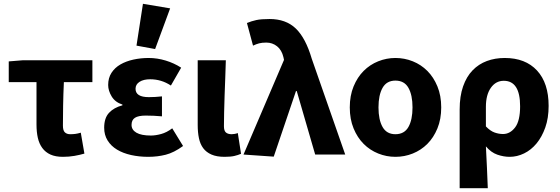

<svg xmlns="http://www.w3.org/2000/svg" viewBox="-20 -813 2946 1010"><path d="M311 12Q272 12 245.5 0Q219 -12 202.5 -34.5Q186 -57 179 -88Q172 -119 172 -158V-381H26V-490L100 -496H466V-381H316Q313 -316 312 -256.5Q311 -197 311 -152Q311 -126 321.5 -116.5Q332 -107 349 -107Q363 -107 375.5 -108.5Q388 -110 405 -115L424 -5Q400 2 371.5 7Q343 12 311 12Z M760 12Q712 12 669.5 2.5Q627 -7 595.5 -26Q564 -45 546 -74Q528 -103 528 -141Q528 -192 553.5 -219.5Q579 -247 624 -259V-263Q586 -275 567.5 -305.5Q549 -336 549 -366Q549 -403 566.5 -430Q584 -457 613.5 -474Q643 -491 681.5 -499.5Q720 -508 762 -508Q807 -508 851.5 -494.5Q896 -481 933 -457L879 -363Q829 -396 770 -396Q735 -396 714 -382.5Q693 -369 693 -346Q693 -302 763 -302Q779 -302 797 -303Q815 -304 832 -306V-201Q811 -203 789 -204Q767 -205 747 -205Q708 -205 690 -193.5Q672 -182 672 -156Q672 -130 697.5 -115Q723 -100 774 -100Q798 -100 827.5 -108Q857 -116 886 -138L943 -45Q895 -10 851.5 1Q808 12 760 12ZM698 -573 732 -793 875 -769 796 -555Z M1161 12Q1120 12 1092.5 0Q1065 -12 1049 -33.5Q1033 -55 1026.5 -86Q1020 -117 1020 -155V-496H1168Q1167 -452 1165 -404.5Q1163 -357 1161.5 -310.5Q1160 -264 1159 -222Q1158 -180 1158 -149Q1158 -125 1168.5 -116Q1179 -107 1199 -107Q1205 -107 1214 -108.5Q1223 -110 1231 -113L1248 -4Q1232 3 1212.5 7.5Q1193 12 1161 12Z M1420 11 1261 0 1474 -498 1471 -512Q1462 -550 1437.5 -569.5Q1413 -589 1381 -589Q1358 -589 1343 -585Q1328 -581 1311 -573L1279 -692Q1303 -702 1328.5 -707.5Q1354 -713 1398 -713Q1484 -713 1536 -663Q1588 -613 1620 -504L1796 0H1638L1541 -334H1537Z M2060 12Q2013 12 1969.5 -5.5Q1926 -23 1893 -56Q1860 -89 1840 -137.5Q1820 -186 1820 -248Q1820 -310 1840 -358.5Q1860 -407 1893 -440Q1926 -473 1969.5 -490.5Q2013 -508 2060 -508Q2108 -508 2151.5 -490.5Q2195 -473 2228 -440Q2261 -407 2281 -358.5Q2301 -310 2301 -248Q2301 -186 2281 -137.5Q2261 -89 2228 -56Q2195 -23 2151.5 -5.5Q2108 12 2060 12ZM2060 -107Q2107 -107 2128.5 -145Q2150 -183 2150 -248Q2150 -313 2128.5 -351Q2107 -389 2060 -389Q2014 -389 1992.5 -351Q1971 -313 1971 -248Q1971 -183 1992.5 -145Q2014 -107 2060 -107Z M2398 177V-237Q2398 -307 2416 -358.5Q2434 -410 2466 -443Q2498 -476 2541 -492Q2584 -508 2635 -508Q2744 -508 2805 -442Q2866 -376 2866 -256Q2866 -192 2848.5 -142.5Q2831 -93 2802.5 -58.5Q2774 -24 2737 -6Q2700 12 2661 12Q2629 12 2596 0.5Q2563 -11 2536 -43Q2539 14 2541.5 68Q2544 122 2546 177ZM2626 -108Q2663 -108 2689.5 -142.5Q2716 -177 2716 -254Q2716 -388 2630 -388Q2588 -388 2562 -351Q2536 -314 2536 -251V-148Q2559 -124 2581.5 -116Q2604 -108 2626 -108Z"/></svg>

Font: Giro Regular
Style: Bold
Weight: 700
Designer: Paul D. Hunt
Foundry: Adobe Systems Incorporated
Version: Version 1.000;PS 1.0;hotconv 1.0.88;makeotf.lib2.5.647800